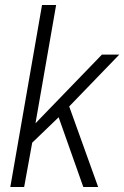

<svg xmlns="http://www.w3.org/2000/svg" viewBox="-20 -743 494 763"><path d="M21 0 147 -723H203L121 -253L385 -526H454L255 -320L370 0H311L213 -277L108 -176L76 0Z"/></svg>

Font: Archivo SemiCondensed ExtraLight
Style: Italic
Weight: 250
Width: 4
Italic angle: -10°
Designer: Hector Gatti
Foundry: Omnibus-Type
Version: Version 2.001